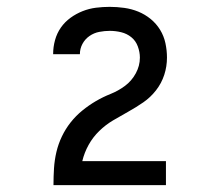

<svg xmlns="http://www.w3.org/2000/svg" viewBox="-20 -863 640 560"><path d="M136 -323V-324Q136 -348 137.5 -372Q139 -396 144.5 -419.5Q150 -443 160.5 -465Q171 -487 186 -506Q201 -525 220 -540.5Q239 -556 259.5 -568Q280 -580 302.5 -589Q325 -598 344.5 -612.5Q364 -627 376 -649Q388 -671 388 -695Q388 -711 382 -727.5Q376 -744 363 -754.5Q350 -765 333.5 -769Q317 -773 300 -773Q285 -773 269.5 -770Q254 -767 241 -758Q228 -749 220.5 -735Q213 -721 213 -705H135V-706Q135 -726 140.5 -746Q146 -766 157.5 -782.5Q169 -799 185.5 -811Q202 -823 221 -830.5Q240 -838 260 -840.5Q280 -843 300 -843Q321 -843 342.5 -840Q364 -837 383.5 -829Q403 -821 419.5 -807.5Q436 -794 447 -776Q458 -758 462.5 -737Q467 -716 467 -695Q467 -669 459 -644.5Q451 -620 435 -599.5Q419 -579 398 -564.5Q377 -550 354.5 -537.5Q332 -525 310 -512Q288 -499 269.5 -481Q251 -463 238.5 -440.5Q226 -418 220 -393H464V-323Z"/></svg>

Font: Nova
Style: Regular
Weight: 400
Monospace: yes
Designer: Belleve Invis
Foundry: Belleve Invis
Version: Version 24.1.4; ttfautohint (v1.8.4)